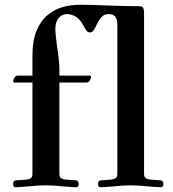

<svg xmlns="http://www.w3.org/2000/svg" viewBox="-20 -779 726 805"><path d="M35 -8Q35 -23 49 -23L91 -26Q101 -27 108.5 -31.5Q116 -36 116 -50V-433H43Q35 -433 35 -439Q35 -444 40.5 -453Q46 -462 54 -462H116V-544Q116 -610 134 -652Q152 -694 181.5 -717.5Q211 -741 245.5 -750Q280 -759 313 -759Q368 -759 431 -756Q464 -755 497.5 -754Q531 -753 562 -753Q578 -753 581 -744.5Q584 -736 584 -725V-50Q584 -36 591.5 -31.5Q599 -27 609 -26L651 -23Q665 -23 665 -8Q665 6 655 6Q645 6 627.5 4.5Q610 3 595 2Q578 0 560 -1Q542 -2 528 -2Q514 -2 496 -1Q478 0 461 2Q446 3 428.5 4.5Q411 6 401 6Q391 6 391 -8Q391 -23 404 -23L446 -26Q456 -27 464 -31.5Q472 -36 472 -50V-676Q472 -720 436 -720Q414 -720 402.5 -704Q391 -688 383 -671Q379 -661 372.5 -652Q366 -643 357 -643Q348 -643 342 -651Q336 -659 329 -673Q316 -698 298 -709Q280 -720 260 -720Q241 -720 226.5 -704Q212 -688 212 -656Q212 -647 214.5 -623.5Q217 -600 219 -585Q223 -563 226 -534Q229 -505 229 -491V-462H354Q362 -462 362 -455Q362 -450 356.5 -441.5Q351 -433 343 -433H229V-50Q229 -36 236.5 -31.5Q244 -27 254 -26L296 -23Q310 -23 310 -8Q310 6 299 6Q289 6 271.5 4.5Q254 3 239 2Q222 0 204 -1Q186 -2 172 -2Q158 -2 140 -1Q122 0 105 2Q90 3 72.5 4.5Q55 6 45 6Q35 6 35 -8Z"/></svg>

Font: Monomakh
Style: Regular
Weight: 400
Version: Version 1.200; ttfautohint (v1.8.4.7-5d5b)